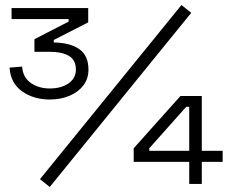

<svg xmlns="http://www.w3.org/2000/svg" viewBox="-20 -732 912 764"><path d="M18 -463 68 -467Q71 -424 102.5 -402Q134 -380 178 -380Q224 -380 253 -400.5Q282 -421 282 -455Q282 -493 254.5 -509.5Q227 -526 176 -526H117V-576L253 -646V-656H26V-700H331V-643L194 -573V-563Q259 -562 295.5 -536.5Q332 -511 332 -455Q332 -419 312 -392.5Q292 -366 257 -351Q222 -336 178 -336Q114 -336 68 -368.5Q22 -401 18 -463ZM178 12 139 -19 702 -712 741 -681ZM733 0V-88H512V-142L698 -350H783V-132H866V-88H783V0ZM733 -132V-307H721L574 -142V-132Z"/></svg>

Font: Space Grotesk Frontify Light
Style: Regular
Weight: 300
Designer: Florian Karsten
Version: Version 2.000